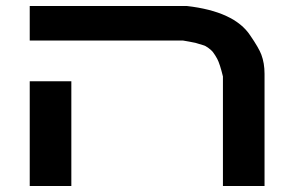

<svg xmlns="http://www.w3.org/2000/svg" viewBox="-20 -620 972 640"><path d="M723.1 -365.2Q712.9 -407.2 704.1 -423.8Q701.7 -428.7 697.5 -435.1Q693.4 -441.4 692.9 -441.9Q686 -453.6 666 -465.8Q664.1 -467.3 657 -469.5Q649.9 -471.7 641.6 -474.1Q633.3 -476.6 631.8 -477.1Q629.4 -478 609.9 -481.4Q590.3 -484.9 589.8 -484.9H79.1V-600.1H602.1Q761.2 -582 814 -502Q842.8 -460 851.1 -438Q861.8 -409.7 861.8 -374V0H723.1ZM79.1 0V-349.1H217.8V0Z"/></svg>

Font: Miedinger*
Style: Bold
Weight: 700
Version: Version 001.000